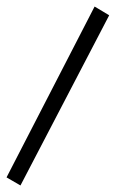

<svg xmlns="http://www.w3.org/2000/svg" viewBox="-86 -278 421 590"><path d="M-65.9 267.1 -23.1 291.9 249.5 -231 204.7 -257.9Z"/></svg>

Font: Pinar-VF-FD
Style: Regular
Weight: 300
Designer: Amin Abedi
Version: Version 3.0